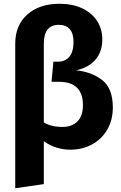

<svg xmlns="http://www.w3.org/2000/svg" viewBox="-20 -779 646 1021"><path d="M580 -207Q580 -141 550.5 -90Q521 -39 469.5 -11Q418 17 354 17Q276 17 213 -28V200L61 222V-546Q61 -645 125.5 -702Q190 -759 296 -759Q365 -759 416.5 -735Q468 -711 496 -668Q524 -625 524 -570Q524 -504 488 -462Q452 -420 385 -405Q466 -397 523 -353.5Q580 -310 580 -207ZM421 -220Q421 -344 293 -344H254L264 -451H288Q327 -451 349 -477.5Q371 -504 371 -556Q371 -602 350.5 -624.5Q330 -647 293 -647Q213 -647 213 -547V-128Q252 -104 313 -104Q362 -104 391.5 -133Q421 -162 421 -220Z"/></svg>

Font: Fira Sans BGR
Style: Bold
Weight: 700
Designer: bBox Type GmbH & Carrois Corporate GbR & Edenspiekermann AG
Foundry: bBox Type GmbH & Carrois Corporate GbR & Edenspiekermann AG
Version: Version 4.301